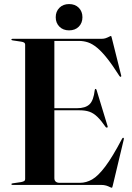

<svg xmlns="http://www.w3.org/2000/svg" viewBox="-20 -886 634 920"><path d="M215 -367.5H348.5Q389.5 -367.5 409 -386.2Q428.5 -405 434 -454.5Q434.5 -458 435.5 -459Q436.5 -460 437.5 -460Q441.5 -460 443 -454L495.5 -281.5Q496.5 -278.5 495.8 -276.8Q495 -275 493.5 -274.5Q492.5 -274.5 491 -274.5Q489.5 -274.5 487 -276.5Q464.5 -309 446.2 -326.5Q428 -344 408.2 -350.8Q388.5 -357.5 361.5 -357.5H215ZM34.5 -696.5Q34.5 -698 35.8 -699Q37 -700 39.5 -700H466.5Q478 -700 487.2 -703.2Q496.5 -706.5 502.8 -710Q509 -713.5 511 -713.5Q512.5 -713.5 513.5 -711.8Q514.5 -710 516 -703L560.5 -525Q561.5 -521.5 560.8 -520Q560 -518.5 558.5 -518Q557.5 -517.5 556 -518.2Q554.5 -519 552.5 -521.5Q519.5 -573.5 493.5 -606.2Q467.5 -639 445 -657.5Q422.5 -676 401.5 -683Q380.5 -690 357 -690H240.5V-32.5Q240.5 -21.5 247 -15.8Q253.5 -10 265.5 -10H363Q393 -10 421.5 -26.2Q450 -42.5 484.2 -87.8Q518.5 -133 565 -221.5Q567 -224 568.2 -225.2Q569.5 -226.5 571 -225.5Q573 -225.5 573.5 -223.5Q574 -221.5 573 -217.5L520.5 2.5Q519 9.5 518 11.5Q517 13.5 515.5 13.5Q512.5 13.5 505.8 10Q499 6.5 488.8 3.2Q478.5 0 463 0H39.5Q37 0 35.8 -1Q34.5 -2 34.5 -3.5Q34.5 -6.5 40.5 -7.5L81 -13.5Q91 -15.5 95.8 -18.5Q100.5 -21.5 100.5 -27.5V-672.5Q100.5 -678.5 95.8 -681.8Q91 -685 81 -686.5L40.5 -692.5Q34.5 -693.5 34.5 -696.5ZM311 -740.5Q282.5 -740.5 264.8 -758.2Q247 -776 247 -803.5Q247 -831 264.8 -848.8Q282.5 -866.5 311 -866.5Q340 -866.5 357.5 -848.8Q375 -831 375 -803.5Q375 -776 357.5 -758.2Q340 -740.5 311 -740.5Z"/></svg>

Font: Fraunces 120pt SemiBold
Style: Regular
Weight: 600
Version: Version 1.000;[b76b70a41]